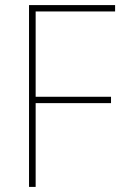

<svg xmlns="http://www.w3.org/2000/svg" viewBox="-20 -827 481 754"><path d="M120 -93H94V-807H432V-782H120V-447H416V-422H120Z"/></svg>

Font: Noto Sans Telugu UI SemiCondensed Thin
Style: Regular
Weight: 100
Width: 4
Designer: Jelle Bosma - Monotype Design Team
Foundry: Monotype Imaging Inc.
Version: Version 2.005; ttfautohint (v1.8.4.7-5d5b)